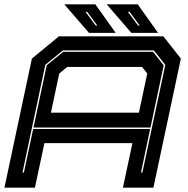

<svg xmlns="http://www.w3.org/2000/svg" viewBox="-30 -868 868 888"><path d="M-9.5 0 117.5 -597 242.5 -700H725.5L806.5 -597L679.5 0H538.5L582.5 -206H175.5L131.5 0ZM74 -70H80.5L123.5 -271.5H664.5L622 -70H628.5L734.5 -568L681.5 -635H261L179.5 -568ZM125 -278 186 -566 262.5 -628.5H677.5L727 -566L666 -278ZM205.5 -347H612.5L651 -528L627 -558.5H281L244 -528ZM701 -716H577.5L463.5 -848H607ZM616 -750 569.5 -813H561.5L608.5 -750ZM505 -716H381.5L267.5 -848H411ZM420 -750 373.5 -813H365.5L412.5 -750Z"/></svg>

Font: Tourney Expanded ExtraBold
Style: Italic
Weight: 800
Width: 7
Italic angle: -12°
Designer: Tyler Finck
Foundry: Etcetera Type Co
Version: Version 1.010; ttfautohint (v1.8.3)